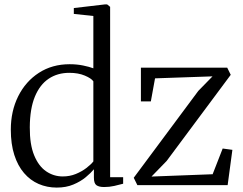

<svg xmlns="http://www.w3.org/2000/svg" viewBox="-20 -839 1100 870"><path d="M237 11Q193 11 155 -5.5Q117 -22 88.8 -55Q60.5 -88 44.8 -137Q29 -186 29 -251.5Q29 -335.5 62.5 -402.8Q96 -470 156.2 -509Q216.5 -548 295.5 -548Q328.5 -548 356.5 -542.2Q384.5 -536.5 403 -529.5V-766.5L314.5 -776V-802.5L455 -819H465.5L479 -808V-36H538V-6.5Q520 -1.5 497.8 3.5Q475.5 8.5 452 8.5Q428.5 8.5 417 0.2Q405.5 -8 405.5 -34V-72Q392 -55.5 368.5 -36Q345 -16.5 312.2 -2.8Q279.5 11 237 11ZM264.5 -39.5Q296.5 -39.5 323.8 -50.8Q351 -62 371.5 -77.8Q392 -93.5 403 -107.5V-470.5Q394 -484 364.2 -496.5Q334.5 -509 294 -509Q240.5 -509 200.5 -482.2Q160.5 -455.5 138 -401Q115.5 -346.5 115 -262.5Q114.5 -184.5 134.8 -135.2Q155 -86 189 -62.8Q223 -39.5 264.5 -39.5ZM943 -493 682.5 -484 663.5 -379.5H618.5V-532.5H1009.5L1025.5 -500L735 -109.5L666.5 -39L943.5 -49.5L989 -166L1033 -160L1011.5 0H602.5L586 -33.5L878.5 -427Z"/></svg>

Font: Merriweather 72pt Light
Style: Regular
Weight: 300
Version: Version 2.100